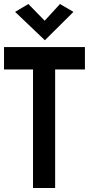

<svg xmlns="http://www.w3.org/2000/svg" viewBox="-20 -934 442 954"><path d="M254 0V-589H402V-700H0V-589H144V0ZM345 -875 278 -914 202 -831 121 -914 55 -875 203 -734Z"/></svg>

Font: Advent Pro
Style: Bold
Weight: 700
Designer: Andreas Kalpakidis
Foundry: Andreas Kalpakidis
Version: Version 2.002 2008